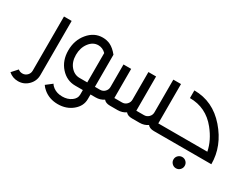

<svg xmlns="http://www.w3.org/2000/svg" viewBox="-65 -921 2048 1589"><g transform="rotate(30 959.0 -127.0)"><path d="M138.7 205.1Q86.9 205.1 48.8 171.4L97.7 117.2Q115.2 131.8 138.7 131.8Q165 131.8 183.6 113.3Q202.1 94.7 202.1 68.4V-449.2H275.4V68.4Q275.4 125 235.4 165Q195.3 205.1 138.7 205.1Z M641.6 -73.2V-353.5Q609.9 -385.7 568.4 -385.7Q517.6 -385.7 481.9 -338.6Q446.3 -291.5 446.3 -224.6Q446.3 -157.7 481.9 -115.5Q517.6 -73.2 568.4 -73.2ZM519.5 205.1Q438.5 205.1 381.3 157.7Q360.4 140.6 347.2 120.6L405.3 75.7Q414.1 92.3 433.1 106Q468.8 131.8 519.5 131.8Q570.3 131.8 606 106.2Q641.6 80.6 641.6 43.9V0H568.4Q487.3 0 430.2 -63.7Q373 -127.4 373 -224.6Q373 -321.8 430.2 -390.4Q487.3 -459 568.4 -459Q607.9 -459 641.6 -442.9Q679.2 -424.3 714.8 -379.9V-73.2H763.7V0H714.8V43.9Q714.8 110.8 657.7 158Q600.6 205.1 519.5 205.1Z M1183.6 -73.2Q1210 -73.2 1228.5 -91.8Q1247.1 -110.4 1247.1 -136.7V-449.2H1320.3V-73.2H1393.6V0H1320.3Q1278.8 0 1260.7 -23.4Q1227.1 0 1183.6 0H1110.4Q1068.8 0 1050.8 -23.4Q1017.1 0 973.6 0H900.4Q858.9 0 840.8 -23.4Q807.1 0 763.7 0V-73.2Q790 -73.2 808.6 -91.8Q827.1 -110.4 827.1 -136.7V-351.6H900.4V-73.2H973.6Q1000 -73.2 1018.6 -91.8Q1037.1 -110.4 1037.1 -136.7V-400.4H1110.4V-73.2Z M1789.1 -73.2Q1769.5 -171.4 1696.8 -261.7Q1597.2 -385.7 1442.4 -385.7V-459Q1620.6 -459 1745.1 -315.7Q1869.6 -172.4 1869.6 0H1393.6V-73.2ZM1631.8 175.8Q1609.9 175.8 1594 159.9Q1578.1 144 1578.1 122.1Q1578.1 99.6 1594 84Q1609.9 68.4 1631.8 68.4Q1654.3 68.4 1669.9 84Q1685.5 99.6 1685.5 122.1Q1685.5 144 1669.9 159.9Q1654.3 175.8 1631.8 175.8Z"/></g></svg>

Font: Catrinity
Style: Regular
Weight: 400
Designer: Alexander Lange
Foundry: High-Logic / Made with FontCreator
Version: Version 2.090;May 20, 2024;FontCreator 15.0.0.2974 64-bit